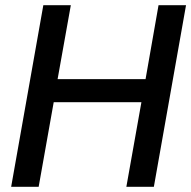

<svg xmlns="http://www.w3.org/2000/svg" viewBox="-20 -720 737 740"><path d="M23 0 147 -700H253L202 -415H541L591 -700H697L573 0H467L525 -326H187L129 0Z"/></svg>

Font: Rethink Sans Medium
Style: Italic
Weight: 500
Italic angle: -10°
Designer: The Rethink Sans project authors (Hans Thiessen). DM Sans designed by Colophon Foundry.
Foundry: Rethink Communications LLC
Version: Version 1.001